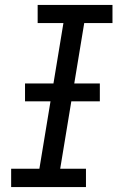

<svg xmlns="http://www.w3.org/2000/svg" viewBox="-20 -755 490 775"><path d="M25 0V-74H139L236 -662H132V-735H434V-662H320L223 -74H327V0ZM383 -346H81V-418H383Z"/></svg>

Font: Iosevka Etoile
Style: Italic
Weight: 400
Italic angle: -9°
Designer: Belleve Invis
Foundry: Belleve Invis
Version: Version 22.1.2; ttfautohint (v1.8.4)